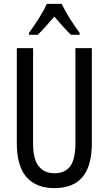

<svg xmlns="http://www.w3.org/2000/svg" viewBox="-20 -963 562 993"><path d="M455 -224Q455 -103 406 -46.5Q357 10 262 10Q167 10 117 -47Q67 -104 67 -223V-714H151V-222Q151 -140 180 -103.5Q209 -67 262 -67Q316 -67 343 -103Q370 -139 370 -223V-714H455ZM299 -943Q315 -909 341 -867.5Q367 -826 392 -793V-783H347Q326 -803 305 -827Q284 -851 261 -877Q238 -851 215.5 -825.5Q193 -800 175 -783H130V-793Q157 -830 182.5 -870.5Q208 -911 222 -943Z"/></svg>

Font: Noto Sans Khmer UI ExtraCondensed
Style: Regular
Weight: 400
Width: 2
Designer: Danh Hong and the Monotype Design Team
Foundry: Monotype Imaging Inc.
Version: Version 2.002; ttfautohint (v1.8.4.7-5d5b)